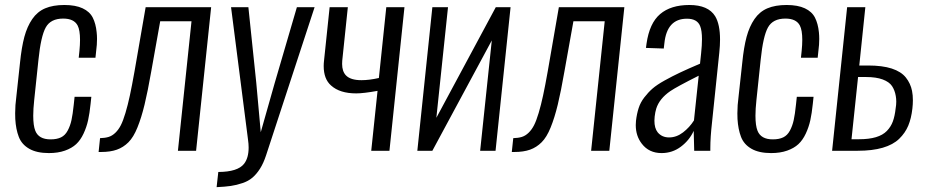

<svg xmlns="http://www.w3.org/2000/svg" viewBox="-20 -607 3725 773"><path d="M176.8 9.3Q127.9 9.3 97.7 -8.1Q67.4 -25.4 55.7 -55.9Q43.9 -86.4 41.5 -127.9Q41 -139.2 41 -150.9Q41 -183.1 45.9 -219.2L60.5 -354Q66.9 -417 78.1 -458.7Q89.4 -500.5 109.9 -530.3Q130.4 -560.1 161.9 -573.5Q193.4 -586.9 239.3 -586.9Q284.2 -586.9 312.7 -573.5Q341.3 -560.1 353.5 -535.9Q365.7 -511.7 369.1 -477.5Q370.6 -464.4 370.6 -450.2Q370.6 -427.2 367.2 -401.9L364.3 -374.5H296.9L299.8 -401.9Q302.2 -426.8 302.2 -446.3Q302.2 -485.8 292.5 -504.4Q277.8 -532.2 234.4 -532.2Q184.1 -532.2 164.3 -496.8Q144.5 -461.4 134.8 -366.2L117.7 -204.1Q113.8 -168 113.8 -141.1Q113.8 -101.1 122.1 -80.6Q135.7 -45.9 183.6 -45.9Q209 -45.9 225.6 -54Q242.2 -62 252.4 -81.1Q262.7 -100.1 267.8 -123.5Q272.9 -147 276.9 -185.5L280.3 -217.3H347.7L344.7 -189Q340.8 -150.9 334.7 -123Q328.6 -95.2 316.4 -69.1Q304.2 -43 286.6 -26.6Q269 -10.3 241.2 -0.5Q213.4 9.3 176.8 9.3Z M377 4.9 382.8 -50.8Q402.8 -51.3 417.2 -55.7Q431.6 -60.1 444.3 -72.3Q457 -84.5 466.3 -102.5Q475.6 -120.6 485.1 -152.3Q494.6 -184.1 502.9 -222.7Q511.2 -261.2 521.5 -319.3L566.4 -578.1H830.1L769.5 0H696.3L751 -521.5H625L588.9 -319.3Q574.7 -238.3 562 -185.8Q549.3 -133.3 533.4 -94Q517.6 -54.7 497.1 -34.2Q476.6 -13.7 450.4 -4.4Q424.3 4.9 387.2 4.9Z M852.1 146.5 858.9 85.4Q937 85 962.4 52.7Q981 29.3 981 -13.2Q981 -27.8 978.5 -44.9L910.2 -578.1H980L1011.7 -274.4L1029.8 -74.7L1085.9 -272.5L1175.3 -578.1H1246.6L1051.3 18.1Q1041 49.8 1026.9 72Q1012.7 94.2 996.3 108.2Q980 122.1 956.3 130.1Q932.6 138.2 909.2 141.6Q885.7 145 852.1 146.5Z M1474.6 0 1500 -241.2Q1443.4 -231 1414.1 -231Q1348.1 -231 1313 -262.7Q1283.2 -288.6 1283.2 -341.3Q1283.2 -352.1 1284.7 -364.3L1307.1 -578.1H1380.4L1357.9 -362.8Q1357.4 -356 1357.4 -349.6Q1357.4 -319.8 1372.6 -303.7Q1391.1 -284.2 1435.1 -284.2Q1466.8 -284.2 1505.4 -293L1535.2 -578.1H1608.4L1547.9 0Z M1660.2 0 1720.7 -578.1H1783.7L1736.8 -132.8L1976.1 -578.1H2035.6L1975.1 0H1913.1L1960 -444.3L1720.7 0Z M2040.5 4.9 2046.4 -50.8Q2066.4 -51.3 2080.8 -55.7Q2095.2 -60.1 2107.9 -72.3Q2120.6 -84.5 2129.9 -102.5Q2139.2 -120.6 2148.7 -152.3Q2158.2 -184.1 2166.5 -222.7Q2174.8 -261.2 2185.1 -319.3L2230 -578.1H2493.7L2433.1 0H2359.9L2414.6 -521.5H2288.6L2252.4 -319.3Q2238.3 -238.3 2225.6 -185.8Q2212.9 -133.3 2197 -94Q2181.2 -54.7 2160.6 -34.2Q2140.1 -13.7 2114 -4.4Q2087.9 4.9 2050.8 4.9Z M2643.6 9.3Q2592.8 9.3 2564 -28.3Q2539.6 -59.6 2539.6 -103.5Q2539.6 -111.8 2540.5 -120.6Q2543.9 -149.4 2551.3 -172.1Q2558.6 -194.8 2574 -214.8Q2589.4 -234.9 2606.9 -250.2Q2624.5 -265.6 2655.8 -283Q2687 -300.3 2718 -314.9Q2749 -329.6 2798.3 -350.6L2802.7 -392.1Q2806.2 -424.8 2806.2 -449.2Q2806.2 -483.9 2798.8 -502Q2787.1 -531.7 2745.6 -531.7Q2665 -531.7 2654.8 -432.6L2652.3 -411.6L2580.6 -414.1Q2581.1 -418 2583 -431.6Q2594.7 -513.7 2637.7 -550.3Q2680.7 -586.9 2755.4 -586.9Q2831.5 -586.9 2859.4 -541.5Q2878.9 -508.8 2878.9 -447.8Q2878.9 -423.8 2876 -396L2846.7 -114.7Q2839.8 -54.2 2839.8 -10.7Q2839.8 -5.4 2839.8 0H2774.9Q2772.9 -59.1 2772.9 -80.1Q2755.4 -42 2721.2 -16.4Q2687 9.3 2643.6 9.3ZM2673.8 -53.7Q2703.6 -53.7 2730 -74Q2756.3 -94.2 2773.9 -122.1L2793 -302.2Q2704.6 -257.8 2678.7 -240.2Q2634.8 -210 2622.1 -169.9Q2617.7 -155.3 2615.7 -137.7Q2614.7 -128.9 2614.7 -121.1Q2614.7 -90.8 2627.9 -74.2Q2645 -53.7 2673.8 -53.7Z M3084.5 9.3Q3035.6 9.3 3005.4 -8.1Q2975.1 -25.4 2963.4 -55.9Q2951.7 -86.4 2949.2 -127.9Q2948.7 -139.2 2948.7 -150.9Q2948.7 -183.1 2953.6 -219.2L2968.3 -354Q2974.6 -417 2985.8 -458.7Q2997.1 -500.5 3017.6 -530.3Q3038.1 -560.1 3069.6 -573.5Q3101.1 -586.9 3147 -586.9Q3191.9 -586.9 3220.5 -573.5Q3249 -560.1 3261.2 -535.9Q3273.4 -511.7 3276.9 -477.5Q3278.3 -464.4 3278.3 -450.2Q3278.3 -427.2 3274.9 -401.9L3272 -374.5H3204.6L3207.5 -401.9Q3210 -426.8 3210 -446.3Q3210 -485.8 3200.2 -504.4Q3185.5 -532.2 3142.1 -532.2Q3091.8 -532.2 3072 -496.8Q3052.2 -461.4 3042.5 -366.2L3025.4 -204.1Q3021.5 -168 3021.5 -141.1Q3021.5 -101.1 3029.8 -80.6Q3043.5 -45.9 3091.3 -45.9Q3116.7 -45.9 3133.3 -54Q3149.9 -62 3160.2 -81.1Q3170.4 -100.1 3175.5 -123.5Q3180.7 -147 3184.6 -185.5L3188 -217.3H3255.4L3252.4 -189Q3248.5 -150.9 3242.4 -123Q3236.3 -95.2 3224.1 -69.1Q3211.9 -43 3194.3 -26.6Q3176.8 -10.3 3148.9 -0.5Q3121.1 9.3 3084.5 9.3Z M3330.1 0 3390.6 -578.1H3463.9L3439.5 -343.3H3475.1Q3532.2 -343.3 3570.1 -331.1Q3607.9 -318.8 3627 -294.9Q3646 -271 3651.9 -241.2Q3655.3 -224.1 3655.3 -203.1Q3655.3 -187.5 3653.3 -169.9Q3648.9 -130.4 3636.7 -101.1Q3624.5 -71.8 3600.1 -48.1Q3575.7 -24.4 3533.9 -12.2Q3492.2 0 3433.1 0ZM3408.2 -46.4H3438Q3478.5 -46.4 3506.3 -54.7Q3534.2 -63 3550.5 -79.8Q3566.9 -96.7 3574.7 -118.2Q3582.5 -139.6 3585.9 -170.4Q3588.4 -184.6 3588.4 -197.8Q3588.4 -209.5 3586.4 -220.7Q3582.5 -243.7 3571.3 -260.5Q3560.1 -277.3 3533.7 -287.1Q3507.3 -296.9 3466.8 -296.9H3434.6Z"/></svg>

Font: Oswald
Style: Light
Weight: 300
Designer: Vernon Adams
Foundry: Vernon Adams
Version: 3.0; ttfautohint (v0.95.6-bc232) -l 8 -r 50 -G 200 -x 0 -w "